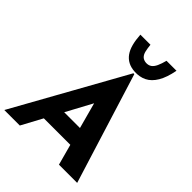

<svg xmlns="http://www.w3.org/2000/svg" viewBox="-287 -1113 1252 1252"><g transform="rotate(45 338.5 -487.5)"><path d="M124 0H-19L407 -765H415L653 0H485L339 -538L453 -610ZM241 -266H462L498 -144H181ZM405 -778Q370 -780 344 -793.5Q318 -807 300.5 -831.5Q283 -856 273.5 -891.5Q264 -927 261 -975H354Q357 -944 362.5 -921Q368 -898 381 -885.5Q394 -873 417 -871Q440 -870 455.5 -881Q471 -892 482 -916Q493 -940 502 -975H594Q580 -901 553.5 -856.5Q527 -812 489.5 -793.5Q452 -775 405 -778Z"/></g></svg>

Font: Josefin Sans Thin
Style: Bold Italic
Weight: 700
Italic angle: -7°
Version: Version 2.000